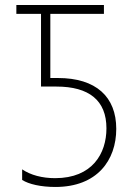

<svg xmlns="http://www.w3.org/2000/svg" viewBox="-20 -734 540 763"><path d="M200 9C366 9 442 -97 442 -222C442 -349 362 -424 210 -424H180V-679H393V-714H45V-679H143V-390H204C334 -390 403 -335 403 -224C403 -124 347 -26 199 -26C148 -26 102 -38 68 -61V-19C94 -2 143 9 200 9Z"/></svg>

Font: Noto Sans Mono ExtraCondensed ExtraLight
Style: Regular
Weight: 200
Width: 2
Designer: Monotype Design Team
Foundry: Monotype Imaging Inc.
Version: Version 2.014